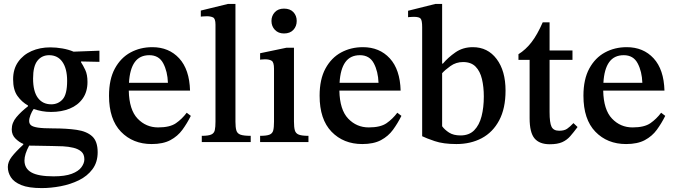

<svg xmlns="http://www.w3.org/2000/svg" viewBox="-20 -726 3448 981"><path d="M193 235Q126 235 88.5 219.5Q51 204 35.5 179.5Q20 155 20 127Q20 101 40 75Q60 49 99 13V9Q80 2 60 -17Q40 -36 40 -65Q40 -99 64 -127.5Q88 -156 123 -183V-187Q91 -205 69 -236Q47 -267 47 -321Q47 -373 72.5 -409.5Q98 -446 141 -465Q184 -484 237 -484Q267 -484 298.5 -478.5Q330 -473 356 -462L488 -467V-410L394 -412V-408Q404 -393 415.5 -369Q427 -345 427 -307Q427 -257 402.5 -222.5Q378 -188 336 -171Q294 -154 241 -154Q217 -154 195 -158Q173 -162 152 -169Q143 -157 136 -139Q129 -121 129 -108Q129 -94 138.5 -86Q148 -78 174 -74Q200 -70 251 -70Q321 -70 372 -62.5Q423 -55 451 -29.5Q479 -4 479 52Q479 103 452.5 138.5Q426 174 383 195Q340 216 290 225.5Q240 235 193 235ZM129 18Q105 62 105 94Q105 135 140.5 155Q176 175 254 175Q312 175 346.5 162Q381 149 396 128.5Q411 108 411 88Q411 62 395.5 48.5Q380 35 355 29Q330 23 301.5 21.5Q273 20 246 20Q186 19 163 18.5Q140 18 129 18ZM242 -193Q277 -193 300 -218.5Q323 -244 323 -313Q323 -375 299 -409.5Q275 -444 231 -444Q194 -444 171.5 -416Q149 -388 149 -325Q149 -259 173.5 -226Q198 -193 242 -193Z M755 10Q659 10 598 -53Q537 -116 537 -237Q537 -321 567 -376Q597 -431 647 -458Q697 -485 758 -485Q843 -485 895.5 -428Q948 -371 951 -263H638Q640 -165 683 -120Q726 -75 788 -75Q848 -75 879 -96.5Q910 -118 934 -150L955 -134Q936 -96 912 -63Q888 -30 850.5 -10Q813 10 755 10ZM639 -303H838Q836 -361 814 -402.5Q792 -444 743 -444Q694 -444 668.5 -408.5Q643 -373 639 -303Z M1261 0H1011V-32Q1044 -32 1059 -38.5Q1074 -45 1077.5 -61Q1081 -77 1081 -104V-600Q1081 -631 1068.5 -637Q1056 -643 1037 -643Q1025 -643 1015.5 -642Q1006 -641 1006 -641V-672L1145 -706H1183V-104Q1183 -76 1187.5 -60Q1192 -44 1208.5 -38Q1225 -32 1261 -32Z M1556 0H1309V-32Q1342 -32 1357 -38Q1372 -44 1376 -59.5Q1380 -75 1380 -104V-375Q1380 -408 1368 -415.5Q1356 -423 1334 -423Q1324 -423 1316.5 -422Q1309 -421 1309 -421V-454L1443 -482H1482V-105Q1482 -76 1486.5 -60Q1491 -44 1507 -38Q1523 -32 1556 -32ZM1431 -555Q1402 -555 1384.5 -573.5Q1367 -592 1367 -619Q1367 -645 1384 -663.5Q1401 -682 1431 -682Q1462 -682 1479 -664Q1496 -646 1496 -619Q1496 -592 1479 -573.5Q1462 -555 1431 -555Z M1831 10Q1735 10 1674 -53Q1613 -116 1613 -237Q1613 -321 1643 -376Q1673 -431 1723 -458Q1773 -485 1834 -485Q1919 -485 1971.5 -428Q2024 -371 2027 -263H1714Q1716 -165 1759 -120Q1802 -75 1864 -75Q1924 -75 1955 -96.5Q1986 -118 2010 -150L2031 -134Q2012 -96 1988 -63Q1964 -30 1926.5 -10Q1889 10 1831 10ZM1715 -303H1914Q1912 -361 1890 -402.5Q1868 -444 1819 -444Q1770 -444 1744.5 -408.5Q1719 -373 1715 -303Z M2205 -706H2239V-401H2243Q2269 -432 2307 -458.5Q2345 -485 2396 -485Q2472 -485 2517.5 -424.5Q2563 -364 2563 -263Q2563 -172 2530.5 -111Q2498 -50 2441.5 -20Q2385 10 2312 10Q2245 10 2201 -5Q2157 -20 2137 -30V-587Q2137 -621 2129.5 -630.5Q2122 -640 2094 -640Q2082 -640 2073.5 -639Q2065 -638 2065 -638V-671ZM2239 -352V-81Q2252 -63 2274.5 -48.5Q2297 -34 2333 -34Q2377 -34 2403 -60.5Q2429 -87 2440.5 -132Q2452 -177 2452 -233Q2452 -282 2442.5 -322Q2433 -362 2410 -385.5Q2387 -409 2346 -409Q2310 -409 2281.5 -388.5Q2253 -368 2239 -352Z M2910 -97 2931 -77Q2911 -50 2893.5 -30Q2876 -10 2852 0.5Q2828 11 2789 11Q2736 11 2711 -19Q2686 -49 2686 -122V-420H2629V-449Q2666 -472 2695.5 -510Q2725 -548 2753 -612H2788V-468H2905V-420H2788V-153Q2788 -99 2798 -78.5Q2808 -58 2837 -58Q2863 -58 2877.5 -68Q2892 -78 2910 -97Z M3179 10Q3083 10 3022 -53Q2961 -116 2961 -237Q2961 -321 2991 -376Q3021 -431 3071 -458Q3121 -485 3182 -485Q3267 -485 3319.5 -428Q3372 -371 3375 -263H3062Q3064 -165 3107 -120Q3150 -75 3212 -75Q3272 -75 3303 -96.5Q3334 -118 3358 -150L3379 -134Q3360 -96 3336 -63Q3312 -30 3274.5 -10Q3237 10 3179 10ZM3063 -303H3262Q3260 -361 3238 -402.5Q3216 -444 3167 -444Q3118 -444 3092.5 -408.5Q3067 -373 3063 -303Z"/></svg>

Font: STIX Two Text Medium
Style: Regular
Weight: 500
Designer: Ross Mills, John Hudson & Paul Hanslow, Tiro Typeworks Ltd; with prior portions MicroPress Inc., and Coen Hoffman.
Foundry: Tiro Typeworks Ltd
Version: Version 2.13 b171